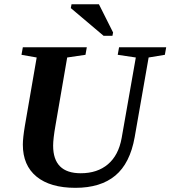

<svg xmlns="http://www.w3.org/2000/svg" viewBox="-20 -878 805 907"><path d="M81.5 -619.1 87.9 -654.8H390.1L383.8 -619.1L297.4 -606.4L242.2 -286.1Q231 -222.7 231 -189.9Q231 -59.6 361.3 -59.6Q439.9 -59.6 490 -102.1Q540 -144.5 554.7 -226.1L621.6 -606.4L536.1 -619.1L542.5 -654.8H765.1L758.8 -619.1L682.1 -606.4L616.2 -230Q594.2 -106.4 524.7 -48.6Q455.1 9.3 336.4 9.3Q217.3 9.3 152.6 -43.7Q87.9 -96.7 87.9 -194.8Q87.9 -226.1 97.7 -284.7L153.3 -606.4ZM469.2 -709 314.5 -839.8 317.9 -857.9H447.3L514.2 -724.6L511.2 -709Z"/></svg>

Font: Liberation Serif
Style: Bold Italic
Weight: 700
Italic angle: -16.333°
Designer: Steve Matteson
Foundry: Ascender Corporation
Version: Version 2.1.5